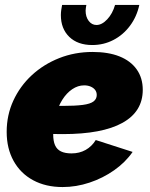

<svg xmlns="http://www.w3.org/2000/svg" viewBox="-20 -746 606 776"><path d="M233 10Q165 10 114 -17.5Q63 -45 35 -95.5Q7 -146 7 -213Q7 -281 34 -339.5Q61 -398 108.5 -442Q156 -486 219 -511Q282 -536 354 -536Q418 -536 463 -518Q508 -500 532.5 -465.5Q557 -431 557 -383Q557 -295 475 -249.5Q393 -204 234 -204Q202 -204 166.5 -205.5Q131 -207 96 -211L120 -324Q146 -321 174 -319.5Q202 -318 233 -318Q284 -318 314.5 -322Q345 -326 358 -336Q371 -346 371 -362Q371 -374 364.5 -382.5Q358 -391 346.5 -396Q335 -401 320 -401Q295 -401 272 -385.5Q249 -370 232 -343Q215 -316 205 -280Q195 -244 195 -203Q195 -176 202.5 -159Q210 -142 226.5 -134Q243 -126 269 -126Q301 -126 326 -140Q351 -154 367 -180L516 -132Q487 -90 441.5 -58Q396 -26 342 -8Q288 10 233 10ZM370 -645Q392 -645 413.5 -668Q435 -691 445 -726H543Q533 -679 505.5 -642Q478 -605 438.5 -584.5Q399 -564 353 -564Q294 -564 260 -597Q226 -630 226 -685Q226 -695 227.5 -705.5Q229 -716 231 -726H329Q328 -720 327 -714Q326 -708 326 -703Q326 -678 338.5 -661.5Q351 -645 370 -645Z"/></svg>

Font: Raleway Thin Black
Style: Italic
Weight: 900
Italic angle: -12°
Version: Version 4.026